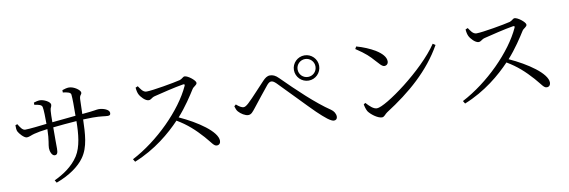

<svg xmlns="http://www.w3.org/2000/svg" viewBox="-56 -1212 5042 1702"><g transform="rotate(-10 2465.0 -361.0)"><path d="M536 -733C579 -727 605 -722 608 -701C612 -662 612 -600 611 -510C545 -503 463 -495 399 -489C399 -533 400 -573 402 -591C404 -623 416 -624 416 -645C416 -672 356 -700 324 -700C307 -700 285 -695 268 -689V-669C310 -663 333 -657 338 -637C344 -613 345 -535 345 -484C285 -477 189 -466 151 -466C126 -466 108 -497 90 -526L72 -520C71 -503 73 -477 78 -465C88 -443 129 -396 154 -396C176 -396 198 -410 224 -416C254 -424 294 -431 345 -437C343 -331 329 -302 329 -268C329 -240 344 -197 370 -197C391 -197 399 -212 399 -252C399 -281 398 -363 399 -443C462 -450 539 -457 611 -462C610 -346 599 -232 550 -155C495 -69 408 -15 330 22L344 45C466 1 555 -66 599 -129C664 -217 668 -342 672 -466C703 -467 732 -468 757 -468C832 -468 869 -459 893 -459C911 -459 918 -465 918 -482C918 -513 863 -532 823 -532C801 -532 791 -525 673 -515C674 -558 676 -610 677 -647C679 -688 697 -683 697 -704C697 -726 642 -767 596 -767C578 -767 557 -761 536 -754Z M1179 -663C1181 -635 1187 -614 1193 -602C1205 -576 1245 -533 1274 -533C1298 -533 1302 -551 1333 -559C1388 -573 1527 -607 1598 -618C1609 -619 1615 -617 1610 -604C1517 -399 1281 -164 1046 -42L1061 -17C1251 -93 1393 -215 1485 -312C1575 -259 1639 -200 1706 -125C1759 -65 1773 -33 1800 -33C1823 -33 1834 -50 1834 -70C1834 -153 1670 -264 1509 -337C1582 -418 1641 -510 1675 -564C1688 -584 1718 -592 1718 -612C1718 -634 1653 -686 1623 -686C1609 -686 1597 -667 1576 -661C1521 -647 1324 -612 1269 -612C1236 -612 1217 -648 1200 -672Z M2702 -458C2764 -458 2815 -509 2815 -572C2815 -634 2764 -685 2702 -685C2639 -685 2588 -634 2588 -572C2588 -509 2639 -458 2702 -458ZM2702 -652C2746 -652 2782 -616 2782 -572C2782 -526 2746 -491 2702 -491C2657 -491 2621 -526 2621 -572C2621 -616 2657 -652 2702 -652ZM2035 -298C2056 -274 2094 -250 2121 -250C2149 -250 2163 -271 2188 -302C2225 -348 2303 -449 2334 -485C2350 -503 2361 -508 2372 -508C2385 -508 2397 -501 2416 -483C2492 -407 2654 -236 2717 -175C2784 -111 2833 -70 2861 -70C2880 -70 2891 -82 2891 -101C2891 -127 2875 -153 2851 -169C2727 -252 2574 -398 2448 -524C2419 -554 2395 -563 2369 -563C2345 -563 2325 -548 2304 -526C2270 -492 2185 -395 2139 -353C2119 -335 2106 -326 2092 -326C2075 -326 2051 -341 2028 -362L2012 -348C2018 -329 2023 -311 2035 -298Z M3156 -662C3244 -604 3273 -574 3312 -530C3340 -501 3362 -469 3385 -469C3406 -469 3420 -484 3420 -506C3420 -583 3282 -651 3168 -683ZM3255 -111C3223 -111 3191 -143 3161 -176L3145 -166C3147 -150 3156 -118 3166 -101C3186 -71 3246 -24 3285 -24C3307 -24 3318 -49 3338 -61C3557 -201 3743 -361 3863 -574L3840 -589C3698 -376 3332 -111 3255 -111Z M4149 -663C4151 -635 4157 -614 4163 -602C4175 -576 4215 -533 4244 -533C4268 -533 4272 -551 4303 -559C4358 -573 4497 -607 4568 -618C4579 -619 4585 -617 4580 -604C4487 -399 4251 -164 4016 -42L4031 -17C4221 -93 4363 -215 4455 -312C4545 -259 4609 -200 4676 -125C4729 -65 4743 -33 4770 -33C4793 -33 4804 -50 4804 -70C4804 -153 4640 -264 4479 -337C4552 -418 4611 -510 4645 -564C4658 -584 4688 -592 4688 -612C4688 -634 4623 -686 4593 -686C4579 -686 4567 -667 4546 -661C4491 -647 4294 -612 4239 -612C4206 -612 4187 -648 4170 -672Z"/></g></svg>

Font: Noto Serif CJK JP
Style: Regular
Weight: 400
Designer: Ryoko NISHIZUKA 西塚涼子 (kana & ideographs); Frank Grießhammer (Latin, Greek & Cyrillic); Wenlong ZHANG 张文龙 (bopomofo); San
Foundry: Adobe Systems Incorporated
Version: Version 1.000;PS 1;hotconv 16.6.53;makeotf.lib2.5.65590